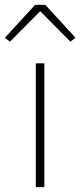

<svg xmlns="http://www.w3.org/2000/svg" viewBox="-47 -768 330 788"><path d="M100 0V-508H135V0ZM139 -748 263 -613 242 -597 118 -722 -6 -597 -27 -613 97 -748Z"/></svg>

Font: IBM Plex Sans Devanagari ExtraLight
Style: Regular
Weight: 200
Designer: Mike Abbink, Paul van der Laan, Pieter van Rosmalen, Erin McLaughlin
Foundry: Bold Monday
Version: Version 1.1